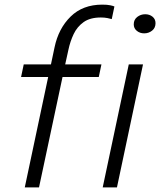

<svg xmlns="http://www.w3.org/2000/svg" viewBox="-20 -809 692 829"><path d="M87 0 188 -476.5H71L82.5 -531H200L215.5 -604.5Q232.5 -686 285 -737.5Q337.5 -789 421.5 -789Q443 -789 456 -786.2Q469 -783.5 474 -781L462.5 -726.5Q456.5 -728.5 443.8 -731Q431 -733.5 415.5 -733.5Q369 -733.5 341 -713.5Q313 -693.5 298 -661.8Q283 -630 275.5 -594.5L261.5 -531H418L406.5 -476.5H250L148.5 0ZM602.5 -665Q584 -665 570.8 -675.8Q557.5 -686.5 557.5 -704Q557.5 -724 572.5 -735.8Q587.5 -747.5 607 -747.5Q625.5 -747.5 638.5 -737Q651.5 -726.5 651.5 -709Q651.5 -688.5 636.8 -676.8Q622 -665 602.5 -665ZM423.5 0 536 -531H597.5L485 0Z"/></svg>

Font: Epilogue Light
Style: Italic
Weight: 300
Italic angle: -12°
Designer: Tyler Finck
Foundry: Etcetera Type Co
Version: Version 2.111; ttfautohint (v1.8.3)